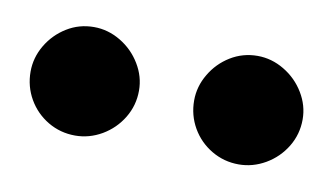

<svg xmlns="http://www.w3.org/2000/svg" viewBox="-33 -816 457 263"><g transform="rotate(10 195.0 -684.5)"><path d="M156.7 -685.1Q156.7 -664.6 146.2 -647.2Q135.7 -629.9 118.2 -619.6Q100.6 -609.4 81.1 -609.4Q60.5 -609.4 43.2 -619.6Q25.9 -629.9 15.9 -647.2Q5.9 -664.6 5.9 -685.1Q5.9 -704.6 16.1 -721.9Q26.4 -739.3 43.5 -749.8Q60.5 -760.3 81.1 -760.3Q100.6 -760.3 118.2 -749.8Q135.7 -739.3 146.2 -721.9Q156.7 -704.6 156.7 -685.1ZM384.3 -685.1Q384.3 -664.6 373.8 -647.2Q363.3 -629.9 345.7 -619.6Q328.1 -609.4 308.6 -609.4Q288.1 -609.4 270.8 -619.6Q253.4 -629.9 243.4 -647.2Q233.4 -664.6 233.4 -685.1Q233.4 -704.6 243.7 -721.9Q253.9 -739.3 271 -749.8Q288.1 -760.3 308.6 -760.3Q328.1 -760.3 345.7 -749.8Q363.3 -739.3 373.8 -721.9Q384.3 -704.6 384.3 -685.1Z"/></g></svg>

Font: TypoPRO Playfair Display SC
Style: Bold
Weight: 700
Designer: Claus Eggers Sørensen
Foundry: Claus Eggers Sørensen
Version: Version 1.004;PS 001.004;hotconv 1.0.70;makeotf.lib2.5.58329